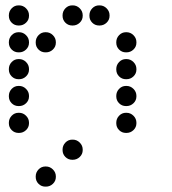

<svg xmlns="http://www.w3.org/2000/svg" viewBox="-20 -508 640 715"><path d="M49 -488Q34 -488 23.5 -477Q13 -466 13 -451V-449Q13 -434 23.5 -423.5Q34 -413 49 -413H51Q66 -413 77 -423.5Q88 -434 88 -449V-451Q88 -466 77 -477Q66 -488 51 -488ZM249 -488Q234 -488 223.5 -477Q213 -466 213 -451V-449Q213 -434 223.5 -423.5Q234 -413 249 -413H251Q266 -413 277 -423.5Q288 -434 288 -449V-451Q288 -466 277 -477Q266 -488 251 -488ZM349 -488Q334 -488 323.5 -477Q313 -466 313 -451V-449Q313 -434 323.5 -423.5Q334 -413 349 -413H351Q366 -413 377 -423.5Q388 -434 388 -449V-451Q388 -466 377 -477Q366 -488 351 -488ZM49 -388Q34 -388 23.5 -377Q13 -366 13 -351V-349Q13 -334 23.5 -323.5Q34 -313 49 -313H51Q66 -313 77 -323.5Q88 -334 88 -349V-351Q88 -366 77 -377Q66 -388 51 -388ZM149 -388Q134 -388 123.5 -377Q113 -366 113 -351V-349Q113 -334 123.5 -323.5Q134 -313 149 -313H151Q166 -313 177 -323.5Q188 -334 188 -349V-351Q188 -366 177 -377Q166 -388 151 -388ZM449 -388Q434 -388 423.5 -377Q413 -366 413 -351V-349Q413 -334 423.5 -323.5Q434 -313 449 -313H451Q466 -313 477 -323.5Q488 -334 488 -349V-351Q488 -366 477 -377Q466 -388 451 -388ZM49 -288Q34 -288 23.5 -277Q13 -266 13 -251V-249Q13 -234 23.5 -223.5Q34 -213 49 -213H51Q66 -213 77 -223.5Q88 -234 88 -249V-251Q88 -266 77 -277Q66 -288 51 -288ZM449 -288Q434 -288 423.5 -277Q413 -266 413 -251V-249Q413 -234 423.5 -223.5Q434 -213 449 -213H451Q466 -213 477 -223.5Q488 -234 488 -249V-251Q488 -266 477 -277Q466 -288 451 -288ZM49 -188Q34 -188 23.5 -177Q13 -166 13 -151V-149Q13 -134 23.5 -123.5Q34 -113 49 -113H51Q66 -113 77 -123.5Q88 -134 88 -149V-151Q88 -166 77 -177Q66 -188 51 -188ZM449 -188Q434 -188 423.5 -177Q413 -166 413 -151V-149Q413 -134 423.5 -123.5Q434 -113 449 -113H451Q466 -113 477 -123.5Q488 -134 488 -149V-151Q488 -166 477 -177Q466 -188 451 -188ZM49 -88Q34 -88 23.5 -77Q13 -66 13 -51V-49Q13 -34 23.5 -23.5Q34 -13 49 -13H51Q66 -13 77 -23.5Q88 -34 88 -49V-51Q88 -66 77 -77Q66 -88 51 -88ZM449 -88Q434 -88 423.5 -77Q413 -66 413 -51V-49Q413 -34 423.5 -23.5Q434 -13 449 -13H451Q466 -13 477 -23.5Q488 -34 488 -49V-51Q488 -66 477 -77Q466 -88 451 -88ZM249 12Q234 12 223.5 23Q213 34 213 49V51Q213 66 223.5 76.5Q234 87 249 87H251Q266 87 277 76.5Q288 66 288 51V49Q288 34 277 23Q266 12 251 12ZM149 112Q134 112 123.5 123Q113 134 113 149V151Q113 166 123.5 176.5Q134 187 149 187H151Q166 187 177 176.5Q188 166 188 151V149Q188 134 177 123Q166 112 151 112Z"/></svg>

Font: Doto Rounded
Style: Bold
Weight: 700
Monospace: yes
Version: Version 1.000